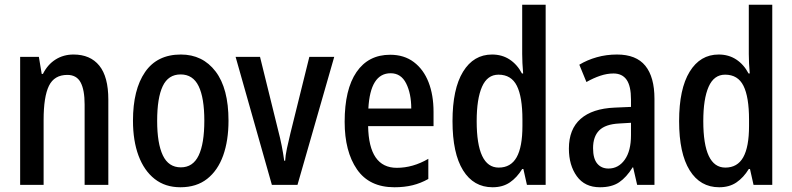

<svg xmlns="http://www.w3.org/2000/svg" viewBox="-20 -780 3342 810"><path d="M290 -550Q361 -550 399 -503Q437 -456 437 -360V0H337V-339Q337 -401 320 -432.5Q303 -464 264 -464Q209 -464 186.5 -418Q164 -372 164 -274V0H65V-540H144L156 -468H161Q181 -508 214.5 -529Q248 -550 290 -550Z M944 -271Q944 -187 921.5 -124Q899 -61 854 -25.5Q809 10 741 10Q677 10 632.5 -25Q588 -60 564.5 -123Q541 -186 541 -271Q541 -402 592 -476Q643 -550 743 -550Q835 -550 889.5 -478.5Q944 -407 944 -271ZM643 -270Q643 -175 667 -124.5Q691 -74 743 -74Q794 -74 818 -124Q842 -174 842 -271Q842 -367 818 -416.5Q794 -466 742 -466Q690 -466 666.5 -416.5Q643 -367 643 -270Z M1127 0 974 -540H1077L1154 -228Q1162 -198 1168.5 -165Q1175 -132 1179 -102H1183Q1184 -123 1190.5 -154Q1197 -185 1205 -217L1285 -540H1390L1235 0Z M1626 -549Q1685 -549 1726 -518Q1767 -487 1788 -433Q1809 -379 1809 -308V-248H1533Q1536 -72 1654 -72Q1722 -72 1787 -110V-25Q1755 -7 1720.5 1.5Q1686 10 1644 10Q1538 10 1486 -65.5Q1434 -141 1434 -266Q1434 -403 1484 -476Q1534 -549 1626 -549ZM1628 -471Q1542 -471 1534 -322H1715Q1715 -385 1693.5 -428Q1672 -471 1628 -471Z M2058 10Q1978 10 1933.5 -61.5Q1889 -133 1889 -269Q1889 -405 1933.5 -477.5Q1978 -550 2056 -550Q2098 -550 2130 -529Q2162 -508 2182 -470H2187Q2185 -492 2184 -513.5Q2183 -535 2183 -552V-760H2282V0H2203L2188 -67H2183Q2161 -31 2131 -10.5Q2101 10 2058 10ZM2084 -73Q2135 -73 2159.5 -116.5Q2184 -160 2184 -249V-275Q2184 -371 2160.5 -418Q2137 -465 2083 -465Q2036 -465 2013.5 -414Q1991 -363 1991 -269Q1991 -73 2084 -73Z M2583 -550Q2664 -550 2702.5 -502.5Q2741 -455 2741 -363V0H2668L2651 -74H2649Q2623 -32 2592 -11Q2561 10 2511 10Q2447 10 2413.5 -36.5Q2380 -83 2380 -153Q2380 -235 2429.5 -278.5Q2479 -322 2573 -326L2642 -329V-360Q2642 -417 2623.5 -443.5Q2605 -470 2568 -470Q2541 -470 2512.5 -460.5Q2484 -451 2454 -434L2424 -507Q2457 -527 2497.5 -538.5Q2538 -550 2583 -550ZM2642 -262 2592 -259Q2534 -256 2508 -230Q2482 -204 2482 -155Q2482 -111 2499.5 -90Q2517 -69 2547 -69Q2589 -69 2615.5 -106Q2642 -143 2642 -210Z M3014 10Q2934 10 2889.5 -61.5Q2845 -133 2845 -269Q2845 -405 2889.5 -477.5Q2934 -550 3012 -550Q3054 -550 3086 -529Q3118 -508 3138 -470H3143Q3141 -492 3140 -513.5Q3139 -535 3139 -552V-760H3238V0H3159L3144 -67H3139Q3117 -31 3087 -10.5Q3057 10 3014 10ZM3040 -73Q3091 -73 3115.5 -116.5Q3140 -160 3140 -249V-275Q3140 -371 3116.5 -418Q3093 -465 3039 -465Q2992 -465 2969.5 -414Q2947 -363 2947 -269Q2947 -73 3040 -73Z"/></svg>

Font: Avrile Sans Condensed Medium
Style: Regular
Weight: 500
Width: 3
Designer: Monotype Design Team
Foundry: Monotype Imaging Inc.
Version: Version 2.001;September 10, 2019;FontCreator 11.5.0.2425 64-